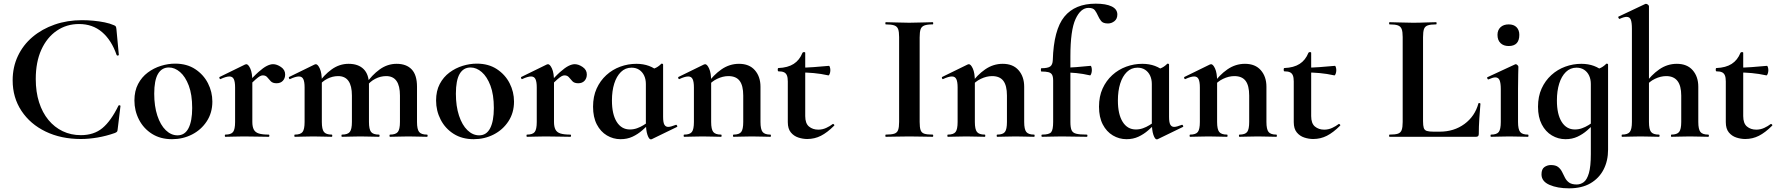

<svg xmlns="http://www.w3.org/2000/svg" viewBox="-20 -746 9689 1047"><path d="M427 -636Q457 -636 489.5 -633Q522 -630 551 -624Q580 -618 600 -609Q609 -606 611.5 -601.5Q614 -597 615 -586L628 -447Q628 -444 623 -443Q618 -442 616 -446Q588 -527 536.5 -571Q485 -615 411 -615Q343 -615 289.5 -578.5Q236 -542 205.5 -475Q175 -408 175 -315Q175 -245 193 -188.5Q211 -132 244 -92Q277 -52 322 -30.5Q367 -9 421 -9Q492 -9 538.5 -47.5Q585 -86 626 -170Q628 -173 632.5 -172Q637 -171 637 -168L622 -44Q621 -32 618.5 -28.5Q616 -25 607 -21Q559 -4 511.5 4Q464 12 421 12Q313 12 229 -28.5Q145 -69 97 -141.5Q49 -214 49 -308Q49 -380 77.5 -440.5Q106 -501 157.5 -544.5Q209 -588 278 -612Q347 -636 427 -636Z M918 13Q855 13 809 -16Q763 -45 738 -93.5Q713 -142 713 -198Q713 -250 733 -288Q753 -326 786 -350.5Q819 -375 858 -387Q897 -399 935 -399Q999 -399 1044.5 -369Q1090 -339 1114 -292Q1138 -245 1138 -192Q1138 -131 1107.5 -84.5Q1077 -38 1027 -12.5Q977 13 918 13ZM948 -8Q988 -8 1008 -47Q1028 -86 1028 -157Q1028 -230 1009.5 -279Q991 -328 962 -353Q933 -378 901 -378Q862 -378 841.5 -343Q821 -308 821 -235Q821 -167 838 -115.5Q855 -64 884 -36Q913 -8 948 -8Z M1331 -271 1323 -284Q1362 -329 1389 -353Q1416 -377 1435 -386.5Q1454 -396 1469 -396Q1490 -396 1512.5 -380.5Q1535 -365 1535 -340Q1535 -319 1522.5 -305.5Q1510 -292 1488 -292Q1467 -292 1456.5 -303Q1446 -314 1437.5 -324.5Q1429 -335 1413 -335Q1406 -335 1397.5 -330.5Q1389 -326 1373.5 -312.5Q1358 -299 1331 -271ZM1209 0Q1206 0 1206 -6Q1206 -12 1209 -12Q1240 -12 1251 -26.5Q1262 -41 1262 -81V-269Q1262 -300 1255 -314.5Q1248 -329 1231 -329Q1222 -329 1210 -325.5Q1198 -322 1183 -315Q1179 -313 1177 -319Q1175 -325 1177 -326L1316 -394Q1322 -396 1323 -396Q1334 -396 1345 -372Q1356 -348 1356 -303V-81Q1356 -55 1364 -39.5Q1372 -24 1391.5 -18Q1411 -12 1445 -12Q1449 -12 1449 -6Q1449 0 1445 0Q1418 0 1383.5 -1Q1349 -2 1309 -2Q1281 -2 1255 -1Q1229 0 1209 0Z M2107 0Q2104 0 2104 -6Q2104 -12 2107 -12Q2138 -12 2149.5 -26.5Q2161 -41 2161 -81V-225Q2161 -331 2086 -331Q2055 -331 2026 -316Q1997 -301 1979 -275L1974 -287Q2008 -337 2050.5 -367.5Q2093 -398 2143 -398Q2196 -398 2225 -367.5Q2254 -337 2254 -273V-81Q2254 -41 2265.5 -26.5Q2277 -12 2308 -12Q2312 -12 2312 -6Q2312 0 2308 0Q2288 0 2262 -1Q2236 -2 2207 -2Q2179 -2 2153 -1Q2127 0 2107 0ZM1845 0Q1842 0 1842 -6Q1842 -12 1845 -12Q1876 -12 1887.5 -26.5Q1899 -41 1899 -81V-225Q1899 -331 1824 -331Q1793 -331 1764 -316Q1735 -301 1717 -275L1712 -287Q1746 -337 1788.5 -367.5Q1831 -398 1881 -398Q1934 -398 1963 -369Q1992 -340 1992 -284V-81Q1992 -41 2003.5 -26.5Q2015 -12 2046 -12Q2050 -12 2050 -6Q2050 0 2046 0Q2026 0 2000 -1Q1974 -2 1945 -2Q1917 -2 1891 -1Q1865 0 1845 0ZM1588 0Q1585 0 1585 -6Q1585 -12 1588 -12Q1619 -12 1630 -26.5Q1641 -41 1641 -81V-269Q1641 -300 1634 -314.5Q1627 -329 1610 -329Q1601 -329 1589 -325.5Q1577 -322 1562 -315Q1558 -313 1556 -319Q1554 -325 1556 -326L1695 -394Q1701 -396 1702 -396Q1713 -396 1724 -372Q1735 -348 1735 -303V-81Q1735 -41 1746.5 -26.5Q1758 -12 1789 -12Q1792 -12 1792 -6Q1792 0 1789 0Q1769 0 1743 -1Q1717 -2 1688 -2Q1660 -2 1634 -1Q1608 0 1588 0Z M2563 13Q2500 13 2454 -16Q2408 -45 2383 -93.5Q2358 -142 2358 -198Q2358 -250 2378 -288Q2398 -326 2431 -350.5Q2464 -375 2503 -387Q2542 -399 2580 -399Q2644 -399 2689.5 -369Q2735 -339 2759 -292Q2783 -245 2783 -192Q2783 -131 2752.5 -84.5Q2722 -38 2672 -12.5Q2622 13 2563 13ZM2593 -8Q2633 -8 2653 -47Q2673 -86 2673 -157Q2673 -230 2654.5 -279Q2636 -328 2607 -353Q2578 -378 2546 -378Q2507 -378 2486.5 -343Q2466 -308 2466 -235Q2466 -167 2483 -115.5Q2500 -64 2529 -36Q2558 -8 2593 -8Z M2976 -271 2968 -284Q3007 -329 3034 -353Q3061 -377 3080 -386.5Q3099 -396 3114 -396Q3135 -396 3157.5 -380.5Q3180 -365 3180 -340Q3180 -319 3167.5 -305.5Q3155 -292 3133 -292Q3112 -292 3101.5 -303Q3091 -314 3082.5 -324.5Q3074 -335 3058 -335Q3051 -335 3042.5 -330.5Q3034 -326 3018.5 -312.5Q3003 -299 2976 -271ZM2854 0Q2851 0 2851 -6Q2851 -12 2854 -12Q2885 -12 2896 -26.5Q2907 -41 2907 -81V-269Q2907 -300 2900 -314.5Q2893 -329 2876 -329Q2867 -329 2855 -325.5Q2843 -322 2828 -315Q2824 -313 2822 -319Q2820 -325 2822 -326L2961 -394Q2967 -396 2968 -396Q2979 -396 2990 -372Q3001 -348 3001 -303V-81Q3001 -55 3009 -39.5Q3017 -24 3036.5 -18Q3056 -12 3090 -12Q3094 -12 3094 -6Q3094 0 3090 0Q3063 0 3028.5 -1Q2994 -2 2954 -2Q2926 -2 2900 -1Q2874 0 2854 0Z M3364 13Q3324 13 3289.5 -7.5Q3255 -28 3234.5 -67.5Q3214 -107 3214 -164Q3214 -220 3233.5 -263Q3253 -306 3286.5 -336.5Q3320 -367 3362.5 -382.5Q3405 -398 3450 -398Q3488 -398 3519 -386.5Q3550 -375 3575 -352L3502 -288Q3502 -314 3492.5 -334Q3483 -354 3465.5 -365.5Q3448 -377 3424 -377Q3390 -377 3366 -353.5Q3342 -330 3329.5 -290Q3317 -250 3317 -198Q3317 -123 3343 -81.5Q3369 -40 3415 -40Q3435 -40 3453.5 -46.5Q3472 -53 3489 -63.5Q3506 -74 3519 -84L3527 -77Q3506 -56 3482 -35Q3458 -14 3429 -0.5Q3400 13 3364 13ZM3529 14Q3519 14 3510.5 -11Q3502 -36 3502 -82V-359Q3530 -366 3549 -373Q3568 -380 3586 -398Q3588 -400 3592 -398.5Q3596 -397 3596 -394V-109Q3596 -78 3603 -66Q3610 -54 3624 -54Q3631 -54 3641.5 -57Q3652 -60 3665 -65Q3669 -67 3672 -61.5Q3675 -56 3672 -54L3534 13Q3532 14 3529 14Z M3980 0Q3977 0 3977 -6Q3977 -12 3980 -12Q4011 -12 4022 -26.5Q4033 -41 4033 -81V-225Q4033 -279 4013.5 -305Q3994 -331 3952 -331Q3922 -331 3890.5 -316Q3859 -301 3840 -275L3835 -287Q3870 -337 3914 -367.5Q3958 -398 4010 -398Q4066 -398 4096.5 -363Q4127 -328 4127 -273V-81Q4127 -41 4138.5 -26.5Q4150 -12 4181 -12Q4184 -12 4184 -6Q4184 0 4181 0Q4161 0 4135 -1Q4109 -2 4080 -2Q4052 -2 4026 -1Q4000 0 3980 0ZM3711 0Q3708 0 3708 -6Q3708 -12 3711 -12Q3742 -12 3753 -26.5Q3764 -41 3764 -81V-269Q3764 -300 3757 -314.5Q3750 -329 3733 -329Q3724 -329 3712 -325.5Q3700 -322 3685 -315Q3681 -313 3679 -319Q3677 -325 3679 -326L3818 -394Q3824 -396 3825 -396Q3836 -396 3847 -372Q3858 -348 3858 -303V-81Q3858 -41 3869.5 -26.5Q3881 -12 3912 -12Q3915 -12 3915 -6Q3915 0 3912 0Q3892 0 3866 -1Q3840 -2 3811 -2Q3783 -2 3757 -1Q3731 0 3711 0Z M4382 12Q4358 12 4333.5 4Q4309 -4 4292.5 -24Q4276 -44 4276 -80V-302Q4276 -323 4271 -335Q4266 -347 4255 -352Q4244 -357 4225 -357Q4221 -357 4221 -366Q4221 -375 4225 -375Q4276 -377 4308 -397.5Q4340 -418 4356 -458Q4358 -462 4364.5 -462Q4371 -462 4371 -458V-113Q4371 -73 4391.5 -56Q4412 -39 4442 -39Q4465 -39 4485.5 -48.5Q4506 -58 4520 -69Q4523 -72 4527.5 -67.5Q4532 -63 4528 -60Q4491 -23 4456.5 -5.5Q4422 12 4382 12ZM4497 -335Q4456 -344 4417.5 -347.5Q4379 -351 4336 -351V-377Q4377 -377 4416.5 -380Q4456 -383 4501 -387Q4503 -387 4505.5 -379.5Q4508 -372 4508 -363Q4508 -353 4504.5 -343.5Q4501 -334 4497 -335Z M4995 -81Q4995 -52 5000 -37Q5005 -22 5020 -17Q5035 -12 5066 -12Q5069 -12 5069 -6Q5069 0 5066 0Q5040 0 5008 -1Q4976 -2 4938 -2Q4902 -2 4869 -1Q4836 0 4810 0Q4808 0 4808 -6Q4808 -12 4810 -12Q4841 -12 4856.5 -17Q4872 -22 4877.5 -37Q4883 -52 4883 -81V-544Q4883 -573 4877.5 -587.5Q4872 -602 4856.5 -607.5Q4841 -613 4810 -613Q4808 -613 4808 -619Q4808 -625 4810 -625Q4836 -625 4869 -623.5Q4902 -622 4938 -622Q4976 -622 5008.5 -623.5Q5041 -625 5066 -625Q5069 -625 5069 -619Q5069 -613 5066 -613Q5036 -613 5020.5 -607Q5005 -601 5000 -586Q4995 -571 4995 -542Z M5418 0Q5415 0 5415 -6Q5415 -12 5418 -12Q5449 -12 5460 -26.5Q5471 -41 5471 -81V-225Q5471 -279 5451.5 -305Q5432 -331 5390 -331Q5360 -331 5328.5 -316Q5297 -301 5278 -275L5273 -287Q5308 -337 5352 -367.5Q5396 -398 5448 -398Q5504 -398 5534.5 -363Q5565 -328 5565 -273V-81Q5565 -41 5576.5 -26.5Q5588 -12 5619 -12Q5622 -12 5622 -6Q5622 0 5619 0Q5599 0 5573 -1Q5547 -2 5518 -2Q5490 -2 5464 -1Q5438 0 5418 0ZM5149 0Q5146 0 5146 -6Q5146 -12 5149 -12Q5180 -12 5191 -26.5Q5202 -41 5202 -81V-269Q5202 -300 5195 -314.5Q5188 -329 5171 -329Q5162 -329 5150 -325.5Q5138 -322 5123 -315Q5119 -313 5117 -319Q5115 -325 5117 -326L5256 -394Q5262 -396 5263 -396Q5274 -396 5285 -372Q5296 -348 5296 -303V-81Q5296 -41 5307.5 -26.5Q5319 -12 5350 -12Q5353 -12 5353 -6Q5353 0 5350 0Q5330 0 5304 -1Q5278 -2 5249 -2Q5221 -2 5195 -1Q5169 0 5149 0Z M5663 0Q5659 0 5659 -6Q5659 -12 5663 -12Q5701 -12 5712 -25Q5723 -38 5723 -81V-306Q5723 -328 5717 -338.5Q5711 -349 5697 -352.5Q5683 -356 5659 -356Q5656 -356 5656 -365Q5656 -374 5659 -374Q5694 -374 5707 -383.5Q5720 -393 5721 -418Q5726 -584 5784 -655Q5842 -726 5955 -726Q6011 -726 6042 -711Q6073 -696 6073 -667Q6073 -643 6057 -630.5Q6041 -618 6022 -618Q5995 -618 5984.5 -631.5Q5974 -645 5967 -661Q5960 -677 5950.5 -690Q5941 -703 5916 -703Q5873 -703 5845 -642Q5817 -581 5817 -439V-81Q5817 -52 5823 -37Q5829 -22 5848 -17Q5867 -12 5906 -12Q5910 -12 5910 -6Q5910 0 5906 0Q5871 0 5837.5 -1Q5804 -2 5769 -2Q5740 -2 5712.5 -1Q5685 0 5663 0ZM5924 -335Q5885 -344 5849.5 -347.5Q5814 -351 5774 -351V-377Q5812 -377 5849 -380Q5886 -383 5927 -387Q5930 -387 5932 -379.5Q5934 -372 5934 -363Q5934 -353 5930.5 -343.5Q5927 -334 5924 -335Z M6123 13Q6083 13 6048.5 -7.5Q6014 -28 5993.5 -67.5Q5973 -107 5973 -164Q5973 -220 5992.5 -263Q6012 -306 6045.5 -336.5Q6079 -367 6121.5 -382.5Q6164 -398 6209 -398Q6247 -398 6278 -386.5Q6309 -375 6334 -352L6261 -288Q6261 -314 6251.5 -334Q6242 -354 6224.5 -365.5Q6207 -377 6183 -377Q6149 -377 6125 -353.5Q6101 -330 6088.5 -290Q6076 -250 6076 -198Q6076 -123 6102 -81.5Q6128 -40 6174 -40Q6194 -40 6212.5 -46.5Q6231 -53 6248 -63.5Q6265 -74 6278 -84L6286 -77Q6265 -56 6241 -35Q6217 -14 6188 -0.5Q6159 13 6123 13ZM6288 14Q6278 14 6269.5 -11Q6261 -36 6261 -82V-359Q6289 -366 6308 -373Q6327 -380 6345 -398Q6347 -400 6351 -398.5Q6355 -397 6355 -394V-109Q6355 -78 6362 -66Q6369 -54 6383 -54Q6390 -54 6400.5 -57Q6411 -60 6424 -65Q6428 -67 6431 -61.5Q6434 -56 6431 -54L6293 13Q6291 14 6288 14Z M6739 0Q6736 0 6736 -6Q6736 -12 6739 -12Q6770 -12 6781 -26.5Q6792 -41 6792 -81V-225Q6792 -279 6772.5 -305Q6753 -331 6711 -331Q6681 -331 6649.5 -316Q6618 -301 6599 -275L6594 -287Q6629 -337 6673 -367.5Q6717 -398 6769 -398Q6825 -398 6855.5 -363Q6886 -328 6886 -273V-81Q6886 -41 6897.5 -26.5Q6909 -12 6940 -12Q6943 -12 6943 -6Q6943 0 6940 0Q6920 0 6894 -1Q6868 -2 6839 -2Q6811 -2 6785 -1Q6759 0 6739 0ZM6470 0Q6467 0 6467 -6Q6467 -12 6470 -12Q6501 -12 6512 -26.5Q6523 -41 6523 -81V-269Q6523 -300 6516 -314.5Q6509 -329 6492 -329Q6483 -329 6471 -325.5Q6459 -322 6444 -315Q6440 -313 6438 -319Q6436 -325 6438 -326L6577 -394Q6583 -396 6584 -396Q6595 -396 6606 -372Q6617 -348 6617 -303V-81Q6617 -41 6628.5 -26.5Q6640 -12 6671 -12Q6674 -12 6674 -6Q6674 0 6671 0Q6651 0 6625 -1Q6599 -2 6570 -2Q6542 -2 6516 -1Q6490 0 6470 0Z M7141 12Q7117 12 7092.5 4Q7068 -4 7051.5 -24Q7035 -44 7035 -80V-302Q7035 -323 7030 -335Q7025 -347 7014 -352Q7003 -357 6984 -357Q6980 -357 6980 -366Q6980 -375 6984 -375Q7035 -377 7067 -397.5Q7099 -418 7115 -458Q7117 -462 7123.5 -462Q7130 -462 7130 -458V-113Q7130 -73 7150.5 -56Q7171 -39 7201 -39Q7224 -39 7244.5 -48.5Q7265 -58 7279 -69Q7282 -72 7286.5 -67.5Q7291 -63 7287 -60Q7250 -23 7215.5 -5.5Q7181 12 7141 12ZM7256 -335Q7215 -344 7176.5 -347.5Q7138 -351 7095 -351V-377Q7136 -377 7175.5 -380Q7215 -383 7260 -387Q7262 -387 7264.5 -379.5Q7267 -372 7267 -363Q7267 -353 7263.5 -343.5Q7260 -334 7256 -335Z M7740 -543V-85Q7740 -61 7744 -48.5Q7748 -36 7760.5 -32Q7773 -28 7797 -28H7831Q7909 -28 7966 -70Q8023 -112 8042 -182Q8043 -185 8048 -184Q8053 -183 8053 -180Q8050 -147 8047 -100.5Q8044 -54 8044 -15Q8044 0 8029 0H7557Q7555 0 7555 -6Q7555 -12 7557 -12Q7588 -12 7603 -17Q7618 -22 7623.5 -37Q7629 -52 7629 -81V-544Q7629 -573 7623.5 -587.5Q7618 -602 7603 -607.5Q7588 -613 7557 -613Q7555 -613 7555 -619Q7555 -625 7557 -625Q7581 -625 7614.5 -623.5Q7648 -622 7684 -622Q7722 -622 7754 -623.5Q7786 -625 7811 -625Q7814 -625 7814 -619Q7814 -613 7811 -613Q7781 -613 7765.5 -607.5Q7750 -602 7745 -587Q7740 -572 7740 -543Z M8111 0Q8108 0 8108 -6Q8108 -12 8111 -12Q8142 -12 8153 -26.5Q8164 -41 8164 -81V-260Q8164 -293 8157.5 -308.5Q8151 -324 8134 -324Q8127 -324 8117.5 -321Q8108 -318 8097 -313Q8093 -312 8090.5 -318Q8088 -324 8091 -325L8242 -395Q8244 -396 8245 -396Q8250 -396 8255 -391Q8260 -386 8260 -382Q8260 -370 8259 -342Q8258 -314 8258 -262V-81Q8258 -41 8269.5 -26.5Q8281 -12 8312 -12Q8315 -12 8315 -6Q8315 0 8312 0Q8292 0 8266 -1Q8240 -2 8211 -2Q8183 -2 8157 -1Q8131 0 8111 0ZM8207 -495Q8179 -495 8162.5 -511Q8146 -527 8146 -556Q8146 -582 8162.5 -597.5Q8179 -613 8207 -613Q8235 -613 8250 -597.5Q8265 -582 8265 -556Q8265 -495 8207 -495Z M8536 281Q8473 281 8429.5 262Q8386 243 8386 205Q8386 176 8402 165Q8418 154 8437 154Q8463 154 8476.5 164.5Q8490 175 8498 191Q8506 207 8514 223Q8522 239 8536.5 249.5Q8551 260 8578 260Q8599 260 8616.5 247Q8634 234 8644.5 198Q8655 162 8655 94V-359Q8683 -366 8702 -373Q8721 -380 8739 -398Q8741 -400 8745 -398.5Q8749 -397 8749 -394V70Q8749 131 8724.5 178.5Q8700 226 8653 253.5Q8606 281 8536 281ZM8517 13Q8477 13 8442.5 -7.5Q8408 -28 8387.5 -67.5Q8367 -107 8367 -164Q8367 -220 8386.5 -263Q8406 -306 8439.5 -336.5Q8473 -367 8515.5 -382.5Q8558 -398 8603 -398Q8641 -398 8672 -386.5Q8703 -375 8728 -352L8655 -288Q8655 -314 8645.5 -334Q8636 -354 8618.5 -365.5Q8601 -377 8577 -377Q8543 -377 8519 -353.5Q8495 -330 8482.5 -290Q8470 -250 8470 -198Q8470 -123 8496 -81.5Q8522 -40 8568 -40Q8588 -40 8606.5 -46.5Q8625 -53 8642 -63.5Q8659 -74 8672 -84L8680 -77Q8659 -56 8635 -35Q8611 -14 8582 -0.5Q8553 13 8517 13Z M8825 0Q8823 0 8823 -6Q8823 -12 8825 -12Q8856 -12 8867.5 -26.5Q8879 -41 8879 -81V-589Q8879 -623 8873 -638.5Q8867 -654 8850 -654Q8836 -654 8812 -643Q8809 -642 8806 -648Q8803 -654 8805 -655L8951 -724Q8953 -725 8954 -725Q8955 -725 8956 -725Q8961 -725 8966.5 -720.5Q8972 -716 8972 -712V-81Q8972 -41 8983.5 -26.5Q8995 -12 9026 -12Q9030 -12 9030 -6Q9030 0 9026 0Q9006 0 8980.5 -1Q8955 -2 8926 -2Q8897 -2 8871 -1Q8845 0 8825 0ZM9094 0Q9092 0 9092 -6Q9092 -12 9094 -12Q9125 -12 9136.5 -26.5Q9148 -41 9148 -81V-225Q9148 -331 9066 -331Q9036 -331 9004.5 -316Q8973 -301 8955 -275L8949 -287Q8984 -337 9028 -367.5Q9072 -398 9124 -398Q9180 -398 9210.5 -363Q9241 -328 9241 -273V-81Q9241 -41 9252.5 -26.5Q9264 -12 9295 -12Q9299 -12 9299 -6Q9299 0 9295 0Q9275 0 9249.5 -1Q9224 -2 9195 -2Q9166 -2 9140 -1Q9114 0 9094 0Z M9497 12Q9473 12 9448.5 4Q9424 -4 9407.5 -24Q9391 -44 9391 -80V-302Q9391 -323 9386 -335Q9381 -347 9370 -352Q9359 -357 9340 -357Q9336 -357 9336 -366Q9336 -375 9340 -375Q9391 -377 9423 -397.5Q9455 -418 9471 -458Q9473 -462 9479.5 -462Q9486 -462 9486 -458V-113Q9486 -73 9506.5 -56Q9527 -39 9557 -39Q9580 -39 9600.5 -48.5Q9621 -58 9635 -69Q9638 -72 9642.5 -67.5Q9647 -63 9643 -60Q9606 -23 9571.5 -5.5Q9537 12 9497 12ZM9612 -335Q9571 -344 9532.5 -347.5Q9494 -351 9451 -351V-377Q9492 -377 9531.5 -380Q9571 -383 9616 -387Q9618 -387 9620.5 -379.5Q9623 -372 9623 -363Q9623 -353 9619.5 -343.5Q9616 -334 9612 -335Z"/></svg>

Font: Cormorant Infant Light
Style: Bold
Weight: 700
Version: Version 4.001